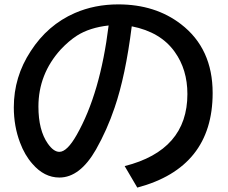

<svg xmlns="http://www.w3.org/2000/svg" viewBox="-20 -811 1039 876"><path d="M548.8 -53.2Q835 -125.5 835 -381.8Q835 -493.7 777.3 -574.2Q712.9 -665 581.1 -690.9Q552.7 -464.4 502.9 -319.8Q468.8 -218.8 418 -128.9Q344.7 -1 251 -1Q181.6 -1 127.9 -63.5Q92.8 -103 71.3 -160.6Q43 -235.4 43 -321.3Q43 -460.4 120.1 -577.6Q197.3 -697.3 321.3 -751.5Q412.1 -791 519.5 -791Q688.5 -791 805.7 -700.7Q950.2 -589.8 950.2 -386.7Q950.2 -46.4 606.4 44.9ZM475.6 -694.8Q388.7 -685.1 331.1 -648.4Q293.9 -624.5 256.8 -585Q155.3 -472.7 155.3 -324.7Q155.3 -216.8 198.2 -155.8Q224.6 -118.2 251 -118.2Q286.1 -118.2 330.1 -195.8Q437.5 -384.8 475.6 -694.8Z"/></svg>

Font: UDEV Gothic 35
Style: Bold
Weight: 700
Version: v2.1.0; ttfautohint (v1.8.4.7-5d5b-dirty) -l 6 -r 45 -G 200 